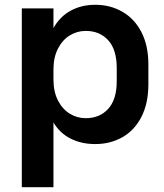

<svg xmlns="http://www.w3.org/2000/svg" viewBox="-20 -596 685 801"><path d="M599 -327V-244Q599 -165 570 -108.5Q541 -52 490.5 -23.5Q440 5 378 5H377Q320 5 275 -17.5Q230 -40 203 -85V185H71V-561H203V-479Q230 -527 275 -551.5Q320 -576 377 -576H378Q440 -576 490.5 -547Q541 -518 570 -462Q599 -406 599 -327ZM338 -467H337Q302 -467 271.5 -448.5Q241 -430 222 -393.5Q203 -357 203 -306V-265Q203 -213 222 -176.5Q241 -140 271.5 -121.5Q302 -103 337 -103H338Q396 -103 431.5 -142Q467 -181 467 -257V-312Q467 -389 431.5 -428Q396 -467 338 -467Z"/></svg>

Font: 카카오 큰글씨 ExtraBold
Style: Regular
Weight: 800
Designer: Park Young-rak; Lee Sang-min; Kim Jung-jin; Min Bon; Park Min-gyu;
Foundry: Kakao Corporation
Version: Version 2.003